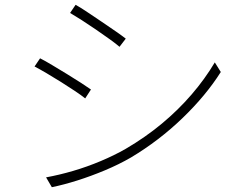

<svg xmlns="http://www.w3.org/2000/svg" viewBox="-20 -770 1040 800"><path d="M295 -750Q315 -739 344 -719.5Q373 -700 405 -678.5Q437 -657 463.5 -638.5Q490 -620 504 -609L478 -575Q463 -588 436.5 -607Q410 -626 379.5 -647Q349 -668 320 -686.5Q291 -705 272 -716ZM172 -31Q227 -41 285 -58Q343 -75 400 -99Q457 -123 504 -150Q586 -198 654.5 -255Q723 -312 778.5 -376.5Q834 -441 875 -510L900 -470Q838 -372 740.5 -278Q643 -184 526 -114Q476 -85 417.5 -60.5Q359 -36 302 -18Q245 0 196 10ZM147 -527Q167 -517 197 -499Q227 -481 259 -461.5Q291 -442 318 -424.5Q345 -407 359 -397L335 -360Q319 -373 292 -391Q265 -409 234 -428.5Q203 -448 174 -465Q145 -482 124 -493Z"/></svg>

Font: Noto Sans SC Thin ExtraLight
Style: Regular
Weight: 250
Version: Version 2.004-H2;hotconv 1.0.118;makeotfexe 2.5.65603